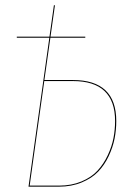

<svg xmlns="http://www.w3.org/2000/svg" viewBox="-20 -700 510 720"><path d="M253.4 -399.9Q416 -399.9 416 -246.1Q416 -212.9 409.7 -180.4Q403.3 -147.9 387.7 -114.7Q372.1 -81.5 348.4 -56.6Q324.7 -31.7 286.6 -15.9Q248.5 0 201.2 0H86.9L165 -558.6H43V-562.5H165.5L182.1 -680.2H186L169.4 -562.5H299.8V-558.6H168.9L146.5 -399.9ZM201.7 -3.9Q248 -3.9 285.4 -19.5Q322.8 -35.2 345.7 -60.1Q368.7 -85 384 -117.7Q399.4 -150.4 405.5 -182.1Q411.6 -213.9 411.6 -246.1Q411.6 -396 253.4 -396H146L91.3 -3.9Z"/></svg>

Font: Fira Sans Compressed Four
Style: Italic
Weight: 100
Width: 3
Italic angle: -8°
Designer: Carrois Corporate & Edenspiekermann AG
Foundry: Carrois Corporate GbR & Edenspiekermann AG
Version: Version 4.203;PS 004.203;hotconv 1.0.88;makeotf.lib2.5.64775